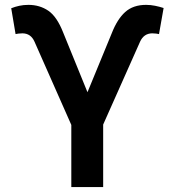

<svg xmlns="http://www.w3.org/2000/svg" viewBox="-20 -757 707 777"><path d="M268.6 0V-251.5L119.6 -588.4Q105 -621.6 71.3 -622.1Q64.5 -622.1 54.9 -621.1Q45.4 -620.1 43 -619.1L25.4 -723.6Q41.5 -730 58.3 -733.6Q75.2 -737.3 95.2 -737.3Q140.6 -737.3 175.5 -713.6Q210.4 -689.9 235.8 -625L334 -383.8L432.1 -622.1Q454.6 -679.7 486.8 -708.5Q519 -737.3 571.3 -737.3Q589.8 -737.3 607.7 -733.6Q625.5 -730 642.1 -724.6L623.5 -619.1Q620.6 -620.1 611.6 -621.1Q602.5 -622.1 595.7 -622.1Q562 -621.6 546.9 -588.4L397.5 -252.9V0Z"/></svg>

Font: Inter Display Semi Bold
Style: Regular
Weight: 600
Designer: Rasmus Andersson
Foundry: rsms
Version: Version 4.000;git-37864ae